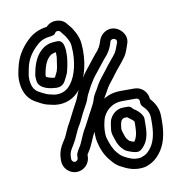

<svg xmlns="http://www.w3.org/2000/svg" viewBox="-86 -795 872 936"><g transform="rotate(-10 350.5 -327.0)"><path d="M241 -39C241 -31.4 232.7 -23 225 -23C217.3 -23 209 -31.4 209 -39V-48C209 -80.8 226 -93.1 244.4 -129.8C255.7 -152.5 264.6 -177.4 273.8 -191.1C285.4 -208.5 294.3 -231.8 303 -248.1L316.8 -273.8C324.6 -287.1 335.4 -306.8 340 -324.1C344.1 -336.6 356.3 -355.6 365.1 -374.3C380.2 -399.5 388.4 -413.2 406.1 -433.9C425.3 -456.9 435.4 -471.8 451.5 -491.1C473.5 -513.6 488.9 -539.5 497 -571C504.1 -589.4 533.1 -580.5 528.3 -562C520.7 -541.5 515.3 -524.7 508.1 -512.7C491 -488.4 468.5 -465.3 448.6 -437.4C438.2 -422.6 415.8 -398.2 403.2 -376.3C394.6 -360.8 388.5 -348.4 380.2 -335.9C367.9 -317.5 367.2 -301.5 359.8 -287.4C354.2 -276.4 349.6 -267.4 345 -258.9L331.2 -233.2C319.3 -212.6 310.4 -191.1 300.8 -176.2C281.7 -144.4 271.9 -108.6 258.4 -89.2C251.9 -79.7 245.7 -68.9 242.6 -59.9C240.8 -52 241 -52.2 241 -48ZM291 -39V-46.9C293.4 -50.6 296.1 -55 300 -61.5C319.3 -89.8 329.8 -127.1 343.2 -149.8C355.5 -169.1 365.6 -192.9 374.8 -208.8L389 -235.1C393.7 -243.9 399.1 -254.3 404.2 -264.6C414.7 -284.4 417 -297.6 422.7 -309.5C432.1 -323.9 439.7 -338.9 446.8 -351.7C454.4 -365.1 476.5 -390.1 489.4 -408.6C506.1 -432 529.5 -456.2 549.5 -484.7C563.4 -504.5 568.7 -527.4 575.4 -545.2C590.8 -586.3 558.5 -620.4 531.5 -628.9C491 -641.5 458 -614 449.1 -585.5C441.2 -559.9 432.6 -542.9 415.3 -525.7C414.9 -525.3 414.3 -524.6 413.8 -524C394.9 -501.3 385.2 -486.9 367.9 -466.1C347.8 -442.7 336 -422.9 321.6 -398.9C321.2 -398.3 320.6 -397.2 320.2 -396.3C313.8 -382.2 299.5 -362 292.1 -338.5C289.2 -329.1 280.7 -311.1 273.2 -298.2L259 -271.8C249.3 -253.8 240.9 -235.2 231.6 -217.9C217.6 -196.1 208.8 -170.4 199.6 -152.2C188 -128.8 159 -100.3 159 -48V-39C159 -3.4 188.8 27 225 27C261.2 27 291 -3.3 291 -39ZM525 -243 502 -243C470.1 -243 447.7 -221.4 438.2 -203.2C433.6 -194.9 433 -193.5 431.1 -184.7C430.2 -181.1 428.8 -174.3 428.2 -169.1L426.3 -153.7C425.2 -146.7 425 -143.5 425 -138C425 -126.2 429.4 -113.7 433.5 -102.6L439.3 -85.1C439.6 -84 440.3 -82.6 440.6 -81.8L446.6 -69.8C453.7 -55.8 464.7 -45.9 470.3 -40.3C476.6 -34.1 488.7 -29.1 497.1 -26.3L509.1 -22.3C515.7 -20.1 525.6 -18 533 -18C546.6 -18 559 -29.5 566.4 -39.2C592.2 -68.7 595 -109.8 595 -148V-172C595 -175.1 594.2 -178.7 593.2 -181.3C584.3 -203.5 565.2 -218.3 550.7 -226.9C548.6 -228.6 546.9 -230.3 545.3 -232.5C540.6 -239.2 532 -243 525 -243ZM545 -166V-148C545 -107.3 537.9 -84.6 526.7 -69.6C516 -71.7 512.6 -74.3 502.5 -78.9C498.7 -82.8 491.6 -91.7 491.4 -92.2L486.2 -102.6L480.6 -119.3C478 -126.1 476.9 -131 475.1 -140.2C475.1 -141.9 475.2 -143.4 475.7 -146.4L477.8 -162.9C479.7 -177.9 486.7 -193 502 -193L513.6 -193C523.3 -183.9 537.1 -177.7 545 -166ZM572 -275C580.6 -275 588 -267.6 588 -259V-251C588 -244.2 591.4 -237.2 595.3 -233.3C614.2 -214.5 627 -197.3 627 -170V-148C627 -88 615.8 -47.5 591.8 -19C581.3 -6.2 571.7 1.2 562.7 5.2C552.3 9.9 543.8 13 539 13C538.2 13 537.1 13.1 536.5 13.1C510.5 15.7 486.9 5.7 466.1 -5.9C451.5 -14 447.3 -17.6 432.8 -34.5C416.6 -52.5 404.9 -81.6 396.3 -112.9C394.7 -120.7 394 -127.6 394 -135C394 -143.8 394 -151.2 394.8 -158.1L396.7 -173.8C401.6 -196.4 401.5 -201.3 408.6 -216.3C423.7 -248.1 456.8 -275 502 -275ZM572 -325H502C414.1 -325 356.5 -259.8 347.2 -180.9L345.2 -164.5C343.9 -155.8 343.3 -145.2 344 -134.1C344.1 -125 345.3 -112.3 347.6 -101.8C355.2 -66.2 369.9 -30.1 395.3 -1.4C406.1 11.2 418.8 27.4 442.8 38.4C465.6 50.9 499.2 66.7 540.1 63C555.6 62.4 568.3 58.5 584 50.5C600.1 43 616.9 29.3 630.2 13C664.8 -28 677 -82.6 677 -148V-170C677 -211 657.7 -239.9 638 -261.1C636.4 -295.8 608.4 -325 572 -325ZM245 -617 244 -617C226.1 -617 203.8 -615.4 189.8 -608.4L177.8 -602.4C176.9 -601.9 175.8 -601.2 175.1 -600.8C134.6 -573.8 117.8 -528 109.6 -483.6C107.9 -477.1 107 -471.4 107 -465C107 -459.1 107.4 -453.2 108.1 -447.7C111.1 -400 180.7 -395.4 191.7 -395C201.2 -394 200.1 -394.1 209.7 -395.3C234.8 -398.1 244.1 -421.3 246.4 -425.8L253.9 -440.8C256.9 -446.9 260.6 -453.1 262.3 -459.9L266.1 -475.3C271.1 -494.4 276 -529.6 276 -539V-566C276 -567.1 275.9 -568.7 275.8 -569.5L273.8 -583.5C271.4 -600.1 262 -617 245 -617ZM194 -445C188.4 -445 166.4 -450.3 157.4 -456.1C157.3 -457.8 157 -461.9 157 -465C157 -466.5 158.1 -471 158.6 -473.5C166.1 -514.7 178.1 -541.7 201.7 -558.4C208.8 -562 215.3 -564.3 225.8 -565.7L226 -564.2V-541.4C224.4 -532.5 218.8 -492.5 218.4 -490.6L214.2 -474.1C212.8 -470.7 210.9 -466.8 209.1 -463.2L202.3 -449.6C201.3 -448.1 199.9 -446 198.7 -444.6C197.5 -444.8 195.6 -445 194 -445ZM308 -551C308 -479.7 287.2 -418.5 256 -387.3C238 -367.9 205.6 -355.1 167.4 -366.9C166.3 -367.2 164.9 -367.5 164.1 -367.7C150.1 -370 142.8 -374.1 127.2 -381.3L106.5 -392.7C87.6 -404.3 75 -427.1 75 -466C75 -479.1 79.4 -494.8 82.6 -513.3C91.8 -555.6 111 -583.6 137.7 -610.3C157.3 -629.9 175 -641.3 206.1 -645.2C222.2 -647.2 234.3 -648.7 240.4 -660.8C243.4 -666.9 257.7 -668.3 264.4 -661.4C272.9 -649.8 278.6 -643.6 285.5 -634.7C299.6 -611.9 307 -598.7 307 -571C307 -564.3 308 -557.7 308 -551ZM203.7 -695.3C158.4 -689.5 128 -671.4 102.3 -645.7C71.1 -614.5 44.9 -576 33.6 -523.2C30.3 -507.8 25 -489.2 25 -466C25 -416 42.4 -372.8 81.6 -349.3L104 -337.1C118.5 -329.2 130.8 -323 154.3 -318.6C209.7 -302.6 261 -319.7 292 -352.7C335.7 -396.9 358 -471.4 358 -551C358 -558.4 357.8 -563.1 357 -572.3C356.7 -610.3 341.7 -639.1 327.2 -662.3C318.6 -676 310.4 -683 304.3 -691.5C282 -722.9 230.3 -725.5 203.7 -695.3Z"/></g></svg>

Font: HoneyBee
Style: Str
Weight: 700
Foundry: Cannot Into Space Fonts
Version: Version 0.89